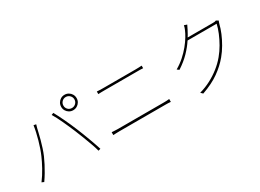

<svg xmlns="http://www.w3.org/2000/svg" viewBox="-29 -1509 3057 2255"><g transform="rotate(-30 1500.0 -381.5)"><path d="M764 -675Q764 -644 785.5 -622.5Q807 -601 838 -601Q869 -601 891 -622.5Q913 -644 913 -675Q913 -706 891 -728Q869 -750 838 -750Q807 -750 785.5 -728Q764 -706 764 -675ZM734 -675Q734 -704 748 -728Q762 -752 785.5 -766Q809 -780 838 -780Q867 -780 891 -766Q915 -752 929 -728Q943 -704 943 -675Q943 -646 929 -622.5Q915 -599 891 -585Q867 -571 838 -571Q809 -571 785.5 -585Q762 -599 748 -622.5Q734 -646 734 -675ZM243 -290Q259 -326 275 -372Q291 -418 305 -468Q319 -518 329.5 -565.5Q340 -613 345 -652L378 -646Q376 -638 374 -631.5Q372 -625 370 -617.5Q368 -610 365 -600Q360 -580 351.5 -542.5Q343 -505 330.5 -459Q318 -413 302.5 -365Q287 -317 269 -275Q250 -232 227 -187.5Q204 -143 177.5 -98.5Q151 -54 121 -11L91 -24Q139 -88 178.5 -160Q218 -232 243 -290ZM735 -346Q719 -384 701 -425.5Q683 -467 663.5 -508.5Q644 -550 625.5 -586.5Q607 -623 590 -650L619 -661Q633 -636 650.5 -601Q668 -566 687.5 -526Q707 -486 726 -442.5Q745 -399 763 -356Q780 -316 797.5 -270Q815 -224 832 -178.5Q849 -133 863 -92Q877 -51 887 -20L857 -11Q846 -54 825 -112Q804 -170 780.5 -232Q757 -294 735 -346Z M1187 -623Q1207 -622 1225 -621Q1243 -620 1266 -620Q1277 -620 1310 -620Q1343 -620 1389 -620Q1435 -620 1485.5 -620Q1536 -620 1582.5 -620Q1629 -620 1663 -620Q1697 -620 1709 -620Q1733 -620 1754.5 -621Q1776 -622 1795 -623V-588Q1776 -590 1754 -590Q1732 -590 1709 -590Q1698 -590 1664 -590Q1630 -590 1583.5 -590Q1537 -590 1486 -590Q1435 -590 1389 -590Q1343 -590 1310 -590Q1277 -590 1266 -590Q1243 -590 1225 -589.5Q1207 -589 1187 -588ZM1099 -122Q1121 -121 1139.5 -119.5Q1158 -118 1183 -118Q1194 -118 1230.5 -118Q1267 -118 1320 -118Q1373 -118 1434 -118Q1495 -118 1556 -118Q1617 -118 1669.5 -118Q1722 -118 1759 -118Q1796 -118 1807 -118Q1827 -118 1844 -119Q1861 -120 1879 -122V-83Q1861 -85 1843 -85.5Q1825 -86 1807 -86Q1796 -86 1759 -86Q1722 -86 1669.5 -86Q1617 -86 1556 -86Q1495 -86 1434 -86Q1373 -86 1320 -86Q1267 -86 1230.5 -86Q1194 -86 1183 -86Q1158 -86 1139.5 -85Q1121 -84 1099 -83Z M2844 -629Q2840 -622 2836.5 -610.5Q2833 -599 2831 -594Q2818 -538 2792 -476Q2766 -414 2730.5 -353Q2695 -292 2651 -239Q2586 -160 2492 -93Q2398 -26 2258 23L2231 -3Q2313 -26 2385 -64Q2457 -102 2518.5 -151Q2580 -200 2627 -257Q2671 -310 2706 -371Q2741 -432 2766.5 -493.5Q2792 -555 2804 -609H2400L2418 -639Q2429 -639 2465 -639Q2501 -639 2548.5 -639Q2596 -639 2643.5 -639Q2691 -639 2726 -639Q2761 -639 2770 -639Q2787 -639 2797 -640.5Q2807 -642 2814 -646ZM2500 -773Q2493 -760 2486 -745Q2479 -730 2473 -718Q2448 -668 2407.5 -606Q2367 -544 2305.5 -480Q2244 -416 2155 -358L2128 -378Q2192 -415 2244 -461.5Q2296 -508 2336 -557Q2376 -606 2403.5 -651.5Q2431 -697 2445 -732Q2449 -740 2454.5 -756.5Q2460 -773 2462 -786Z"/></g></svg>

Font: Noto Sans TC Thin
Style: Regular
Weight: 100
Designer: Ryoko NISHIZUKA 西塚涼子 (kana, bopomofo & ideographs); Paul D. Hunt (Latin, Greek & Cyrillic); Sandoll Communications 산돌커뮤니
Foundry: Adobe
Version: Version 2.004-H2;hotconv 1.0.118;makeotfexe 2.5.65603